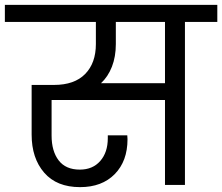

<svg xmlns="http://www.w3.org/2000/svg" viewBox="-47 -760 913 789"><path d="M846 -670H713V0H631V-349H165V-203Q165 -139 194 -101Q223 -63 281 -63Q334 -63 365 -98.5Q396 -134 396 -192V-204H476Q477 -197 477 -188Q477 -98 424.5 -44.5Q372 9 282 9Q186 9 134.5 -50.5Q83 -110 83 -207V-411H175Q259 -411 303 -456Q347 -501 347 -579V-670H-27V-740H846ZM631 -670H429V-579Q429 -527 413 -486Q397 -445 368 -418H631Z"/></svg>

Font: Fz Poppins
Style: Regular
Weight: 400
Designer: Ninad Kale (Devanagari), Jonny Pinhorn (Latin)
Foundry: Indian Type Foundry
Version: Vit hóa bi Vntype.Com & FontZin.Com